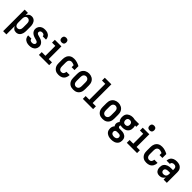

<svg xmlns="http://www.w3.org/2000/svg" viewBox="433 -2590 4634 4634"><g transform="rotate(45 2750.0 -273.5)"><path d="M59 205V-530H170V-448Q178 -468 190 -485Q202 -502 219 -514.5Q236 -527 256 -532.5Q276 -538 297 -538Q321 -538 344.5 -530.5Q368 -523 386.5 -507.5Q405 -492 417.5 -470.5Q430 -449 437 -426Q444 -403 446.5 -378.5Q449 -354 449 -330V-200Q449 -176 446.5 -151.5Q444 -127 437 -104Q430 -81 417.5 -59.5Q405 -38 386.5 -22.5Q368 -7 344.5 0.5Q321 8 297 8Q276 8 256 2.5Q236 -3 219 -15.5Q202 -28 190 -45Q178 -62 170 -82V205ZM251 -88Q271 -88 289.5 -97.5Q308 -107 319 -123.5Q330 -140 334 -160Q338 -180 338 -200V-330Q338 -350 334 -370Q330 -390 319 -406.5Q308 -423 289.5 -432.5Q271 -442 251 -442Q238 -442 225.5 -438Q213 -434 203 -425.5Q193 -417 186.5 -405.5Q180 -394 176.5 -381.5Q173 -369 171.5 -356Q170 -343 170 -330V-200Q170 -187 171.5 -174Q173 -161 176.5 -148.5Q180 -136 186.5 -124.5Q193 -113 203 -104.5Q213 -96 225.5 -92Q238 -88 251 -88Z M748 8Q725 8 702 5Q679 2 657 -6.5Q635 -15 616 -29Q597 -43 584 -62Q571 -81 564 -104Q557 -127 557 -150H668Q669 -136 675.5 -123Q682 -110 694 -102Q706 -94 720 -91Q734 -88 748 -88Q763 -88 777 -91Q791 -94 803 -101.5Q815 -109 822.5 -122Q830 -135 830 -149Q830 -165 819.5 -178Q809 -191 794.5 -197Q780 -203 764.5 -207Q749 -211 733.5 -215.5Q718 -220 703 -225Q688 -230 673.5 -236Q659 -242 645.5 -250.5Q632 -259 619.5 -269Q607 -279 597.5 -291.5Q588 -304 581 -318.5Q574 -333 570.5 -348.5Q567 -364 567 -380Q567 -403 573.5 -425Q580 -447 592.5 -466Q605 -485 623 -499.5Q641 -514 662 -523Q683 -532 706 -535Q729 -538 752 -538Q774 -538 796.5 -535Q819 -532 840 -523.5Q861 -515 879 -501Q897 -487 909.5 -468Q922 -449 928.5 -427Q935 -405 935 -382H824Q823 -395 817.5 -407.5Q812 -420 801.5 -428Q791 -436 778 -439Q765 -442 752 -442Q738 -442 725 -439Q712 -436 701 -428Q690 -420 684 -407.5Q678 -395 678 -381Q678 -365 688.5 -352Q699 -339 713.5 -333Q728 -327 743.5 -323Q759 -319 774 -314.5Q789 -310 804 -305.5Q819 -301 834 -294.5Q849 -288 862.5 -280Q876 -272 888 -261.5Q900 -251 910 -238.5Q920 -226 927 -212Q934 -198 937.5 -182Q941 -166 941 -151Q941 -127 934 -104.5Q927 -82 913.5 -62.5Q900 -43 881 -29Q862 -15 840 -6.5Q818 2 795 5Q772 8 748 8Z M1075 0V-96H1201V-434H1089V-530H1313V-96H1425V0ZM1250 -600Q1234 -600 1218 -605Q1202 -610 1191 -621Q1180 -632 1175 -648Q1170 -664 1170 -680Q1170 -696 1175 -712Q1180 -728 1191 -739Q1202 -750 1218 -755Q1234 -760 1250 -760Q1266 -760 1282 -755Q1298 -750 1309 -739Q1320 -728 1325 -712Q1330 -696 1330 -680Q1330 -664 1325 -648Q1320 -632 1309 -621Q1298 -610 1282 -605Q1266 -600 1250 -600Z M1747 8Q1720 8 1693 3Q1666 -2 1642.5 -15.5Q1619 -29 1600.5 -49.5Q1582 -70 1570.5 -94.5Q1559 -119 1555 -146Q1551 -173 1551 -200V-330Q1551 -357 1555.5 -383.5Q1560 -410 1571 -434.5Q1582 -459 1600 -479.5Q1618 -500 1641.5 -513.5Q1665 -527 1692 -532.5Q1719 -538 1746 -538Q1797 -538 1846.5 -523Q1896 -508 1941 -483V-349H1843V-418Q1821 -427 1797 -434.5Q1773 -442 1749 -442Q1749 -442 1749 -442Q1749 -442 1749 -442Q1729 -442 1710.5 -432.5Q1692 -423 1681 -406.5Q1670 -390 1666 -370Q1662 -350 1662 -330V-200Q1662 -180 1666 -160Q1670 -140 1680.5 -123.5Q1691 -107 1709 -97.5Q1727 -88 1747 -88Q1765 -88 1782 -94.5Q1799 -101 1810 -115Q1821 -129 1826.5 -146Q1832 -163 1832 -181Q1832 -181 1832 -181.5Q1832 -182 1832 -182H1943Q1943 -182 1943 -181.5Q1943 -181 1943 -180Q1943 -155 1937 -129.5Q1931 -104 1919 -81.5Q1907 -59 1888.5 -41Q1870 -23 1847 -12Q1824 -1 1798.5 3.5Q1773 8 1747 8Z M2250 8Q2223 8 2195.5 3Q2168 -2 2144 -15Q2120 -28 2101.5 -48.5Q2083 -69 2071.5 -93.5Q2060 -118 2055.5 -145.5Q2051 -173 2051 -200V-330Q2051 -357 2055.5 -384.5Q2060 -412 2071.5 -436.5Q2083 -461 2102 -481.5Q2121 -502 2145 -515Q2169 -528 2196 -534.5Q2223 -541 2250 -541Q2277 -541 2304 -534.5Q2331 -528 2355 -515Q2379 -502 2398 -481.5Q2417 -461 2428.5 -436.5Q2440 -412 2444.5 -384.5Q2449 -357 2449 -330V-200Q2449 -173 2444.5 -145.5Q2440 -118 2428.5 -93.5Q2417 -69 2398.5 -48.5Q2380 -28 2356 -15Q2332 -2 2304.5 3Q2277 8 2250 8ZM2250 -88Q2270 -88 2288.5 -97Q2307 -106 2318.5 -123Q2330 -140 2334 -160Q2338 -180 2338 -200V-330Q2338 -350 2334 -370.5Q2330 -391 2318.5 -407.5Q2307 -424 2288 -433Q2269 -442 2249 -442Q2229 -442 2210.5 -432.5Q2192 -423 2181 -406.5Q2170 -390 2166 -370Q2162 -350 2162 -330V-200Q2162 -180 2166 -160Q2170 -140 2181.5 -123Q2193 -106 2211.5 -97Q2230 -88 2250 -88Z M2575 0V-96H2701V-639H2589V-735H2813V-96H2925V0Z M3250 8Q3223 8 3195.5 3Q3168 -2 3144 -15Q3120 -28 3101.5 -48.5Q3083 -69 3071.5 -93.5Q3060 -118 3055.5 -145.5Q3051 -173 3051 -200V-330Q3051 -357 3055.5 -384.5Q3060 -412 3071.5 -436.5Q3083 -461 3102 -481.5Q3121 -502 3145 -515Q3169 -528 3196 -534.5Q3223 -541 3250 -541Q3277 -541 3304 -534.5Q3331 -528 3355 -515Q3379 -502 3398 -481.5Q3417 -461 3428.5 -436.5Q3440 -412 3444.5 -384.5Q3449 -357 3449 -330V-200Q3449 -173 3444.5 -145.5Q3440 -118 3428.5 -93.5Q3417 -69 3398.5 -48.5Q3380 -28 3356 -15Q3332 -2 3304.5 3Q3277 8 3250 8ZM3250 -88Q3270 -88 3288.5 -97Q3307 -106 3318.5 -123Q3330 -140 3334 -160Q3338 -180 3338 -200V-330Q3338 -350 3334 -370.5Q3330 -391 3318.5 -407.5Q3307 -424 3288 -433Q3269 -442 3249 -442Q3229 -442 3210.5 -432.5Q3192 -423 3181 -406.5Q3170 -390 3166 -370Q3162 -350 3162 -330V-200Q3162 -180 3166 -160Q3170 -140 3181.5 -123Q3193 -106 3211.5 -97Q3230 -88 3250 -88Z M3750 213Q3724 213 3698.5 209.5Q3673 206 3649 197Q3625 188 3604 172.5Q3583 157 3568.5 136Q3554 115 3548 89.5Q3542 64 3542 39Q3542 8 3552.5 -21.5Q3563 -51 3585 -72Q3573 -87 3567 -105Q3561 -123 3561 -142Q3561 -167 3571 -191Q3581 -215 3598 -233Q3573 -258 3562 -292Q3551 -326 3551 -361Q3551 -386 3556 -410.5Q3561 -435 3573 -456.5Q3585 -478 3604 -494Q3623 -510 3645.5 -520Q3668 -530 3692.5 -535Q3717 -540 3741 -540Q3757 -540 3772.5 -538Q3788 -536 3803 -532L3810 -530H3964V-434L3919 -436Q3926 -418 3928.5 -399Q3931 -380 3931 -361Q3931 -336 3926.5 -312Q3922 -288 3909.5 -266.5Q3897 -245 3878.5 -228.5Q3860 -212 3837.5 -202Q3815 -192 3790.5 -188Q3766 -184 3741 -184Q3724 -184 3707 -186Q3690 -188 3674 -192Q3668 -186 3665.5 -178Q3663 -170 3663 -162Q3663 -153 3667 -144Q3671 -135 3678 -129Q3685 -123 3694 -120.5Q3703 -118 3713 -117Q3713 -117 3713.5 -117Q3714 -117 3715 -117Q3717 -117 3720 -117Q3723 -117 3725 -117H3775Q3798 -117 3821 -114Q3844 -111 3865.5 -102.5Q3887 -94 3905.5 -80.5Q3924 -67 3936.5 -47.5Q3949 -28 3954 -5Q3959 18 3959 41Q3959 66 3952.5 91.5Q3946 117 3931.5 137.5Q3917 158 3896 173.5Q3875 189 3851 197.5Q3827 206 3801.5 209.5Q3776 213 3750 213ZM3741 -280Q3757 -280 3773 -285Q3789 -290 3800 -302Q3811 -314 3815.5 -329.5Q3820 -345 3820 -361Q3820 -376 3816 -391Q3812 -406 3802 -417.5Q3792 -429 3777.5 -435Q3763 -441 3748 -442H3741Q3741 -442 3740.5 -442Q3740 -442 3740 -442Q3724 -442 3708.5 -437Q3693 -432 3682 -420Q3671 -408 3666.5 -392.5Q3662 -377 3662 -361Q3662 -345 3667 -329.5Q3672 -314 3683 -302Q3694 -290 3709.5 -285Q3725 -280 3741 -280ZM3750 117Q3768 117 3785.5 113.5Q3803 110 3817.5 100Q3832 90 3840 74Q3848 58 3848 41Q3848 27 3842.5 14Q3837 1 3826 -7Q3815 -15 3801.5 -18Q3788 -21 3775 -21H3725Q3723 -21 3721 -21Q3719 -21 3717 -21Q3705 -20 3693 -16.5Q3681 -13 3671.5 -5Q3662 3 3658 15Q3654 27 3654 39Q3654 57 3661.5 73.5Q3669 90 3683.5 100Q3698 110 3715.5 113.5Q3733 117 3750 117Z M4075 0V-96H4201V-434H4089V-530H4313V-96H4425V0ZM4250 -600Q4234 -600 4218 -605Q4202 -610 4191 -621Q4180 -632 4175 -648Q4170 -664 4170 -680Q4170 -696 4175 -712Q4180 -728 4191 -739Q4202 -750 4218 -755Q4234 -760 4250 -760Q4266 -760 4282 -755Q4298 -750 4309 -739Q4320 -728 4325 -712Q4330 -696 4330 -680Q4330 -664 4325 -648Q4320 -632 4309 -621Q4298 -610 4282 -605Q4266 -600 4250 -600Z M4747 8Q4720 8 4693 3Q4666 -2 4642.5 -15.5Q4619 -29 4600.5 -49.5Q4582 -70 4570.5 -94.5Q4559 -119 4555 -146Q4551 -173 4551 -200V-330Q4551 -357 4555.5 -383.5Q4560 -410 4571 -434.5Q4582 -459 4600 -479.5Q4618 -500 4641.5 -513.5Q4665 -527 4692 -532.5Q4719 -538 4746 -538Q4797 -538 4846.5 -523Q4896 -508 4941 -483V-349H4843V-418Q4821 -427 4797 -434.5Q4773 -442 4749 -442Q4749 -442 4749 -442Q4749 -442 4749 -442Q4729 -442 4710.5 -432.5Q4692 -423 4681 -406.5Q4670 -390 4666 -370Q4662 -350 4662 -330V-200Q4662 -180 4666 -160Q4670 -140 4680.5 -123.5Q4691 -107 4709 -97.5Q4727 -88 4747 -88Q4765 -88 4782 -94.5Q4799 -101 4810 -115Q4821 -129 4826.5 -146Q4832 -163 4832 -181Q4832 -181 4832 -181.5Q4832 -182 4832 -182H4943Q4943 -182 4943 -181.5Q4943 -181 4943 -180Q4943 -155 4937 -129.5Q4931 -104 4919 -81.5Q4907 -59 4888.5 -41Q4870 -23 4847 -12Q4824 -1 4798.5 3.5Q4773 8 4747 8Z M5189 8Q5169 8 5149.5 4Q5130 0 5113.5 -10Q5097 -20 5084.5 -35.5Q5072 -51 5064.5 -69.5Q5057 -88 5054 -107Q5051 -126 5051 -146Q5051 -173 5057 -199Q5063 -225 5079 -246.5Q5095 -268 5117 -283Q5139 -298 5164.5 -307Q5190 -316 5216.5 -319Q5243 -322 5269 -322H5330V-361Q5330 -378 5325 -393.5Q5320 -409 5308.5 -420.5Q5297 -432 5281 -437Q5265 -442 5248 -442Q5234 -442 5219.5 -438.5Q5205 -435 5193 -426Q5181 -417 5174.5 -403Q5168 -389 5168 -375H5057Q5057 -398 5063.5 -421Q5070 -444 5083 -464Q5096 -484 5115 -499Q5134 -514 5156 -522.5Q5178 -531 5201.5 -534.5Q5225 -538 5248 -538Q5273 -538 5298 -534.5Q5323 -531 5345.5 -521Q5368 -511 5387 -494.5Q5406 -478 5418.5 -456.5Q5431 -435 5436 -410.5Q5441 -386 5441 -361V0H5330V-78Q5325 -68 5323.5 -65.5Q5322 -63 5319 -58.5Q5316 -54 5312.5 -49.5Q5309 -45 5305.5 -41Q5302 -37 5298 -33Q5294 -29 5290 -25.5Q5286 -22 5281.5 -19Q5277 -16 5272.5 -13Q5268 -10 5263 -7.5Q5258 -5 5253 -3Q5248 -1 5242.5 0.5Q5237 2 5232 3Q5227 4 5221.5 5Q5216 6 5210.5 6.5Q5205 7 5199.5 7.5Q5194 8 5189 8ZM5234 -88Q5253 -88 5271.5 -93.5Q5290 -99 5303.5 -112Q5317 -125 5323.5 -143Q5330 -161 5330 -180V-226H5269Q5257 -226 5245 -225Q5233 -224 5221.5 -221Q5210 -218 5199 -213Q5188 -208 5179.5 -200Q5171 -192 5166.5 -180.5Q5162 -169 5162 -157Q5162 -143 5167 -129Q5172 -115 5182 -105.5Q5192 -96 5206 -92Q5220 -88 5234 -88Z"/></g></svg>

Font: iosevka_custom_sans_ss08
Style: Bold
Weight: 700
Designer: Belleve Invis
Foundry: Belleve Invis
Version: Version 10.3.0; ttfautohint (v1.8.3)